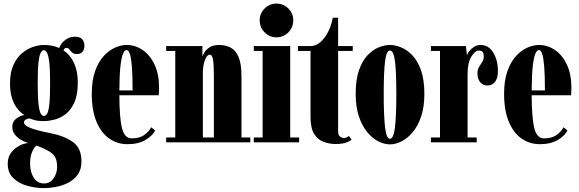

<svg xmlns="http://www.w3.org/2000/svg" viewBox="-20 -774 3150 1044"><path d="M219.5 249Q173.5 249 128 236.2Q82.5 223.5 52.2 194.2Q22 165 22 116.5Q22 86 35.2 64.5Q48.5 43 67.8 29.2Q87 15.5 105.5 9.5Q124 3.5 134.5 4Q131.5 3.5 118 -1.8Q104.5 -7 88 -17.5Q71.5 -28 59.2 -44.5Q47 -61 47 -84.5Q47 -112.5 67.2 -128Q87.5 -143.5 104 -146.5Q110 -149 113 -148.5Q109 -150.5 96.8 -160Q84.5 -169.5 70 -189.2Q55.5 -209 45 -241.2Q34.5 -273.5 34.5 -321Q34.5 -380.5 52.8 -420.5Q71 -460.5 99.5 -484.5Q128 -508.5 160 -519Q192 -529.5 219.5 -529.5Q265.5 -529.5 301.5 -513Q312.5 -540.5 335.8 -557.5Q359 -574.5 388 -574.5Q414.5 -574.5 426.8 -560.8Q439 -547 439 -525Q439 -503 427.8 -491.5Q416.5 -480 397.5 -480Q381 -480 372.2 -488.5Q363.5 -497 357.2 -505.2Q351 -513.5 340.5 -513.5Q329 -513.5 325.5 -500Q362.5 -475 382.8 -430.8Q403 -386.5 403 -325.5Q403 -257.5 383.8 -215.8Q364.5 -174 335 -152.2Q305.5 -130.5 274 -123Q242.5 -115.5 218.5 -115.5Q186 -115.5 165.8 -121.5Q145.5 -127.5 140.5 -130Q139.5 -130 138.5 -130Q132 -130 121.2 -124.5Q110.5 -119 110.5 -107.5Q110.5 -92.5 143.5 -79Q176.5 -65.5 249.5 -51Q330 -35.5 376.5 -1.8Q423 32 423 103.5Q423 148 402 176.5Q381 205 348.8 220.8Q316.5 236.5 281.8 242.8Q247 249 219.5 249ZM218.5 -143.5Q228 -143.5 235.8 -155.2Q243.5 -167 248 -205.2Q252.5 -243.5 252.5 -323.5Q252.5 -398.5 247.8 -436.8Q243 -475 235.2 -488Q227.5 -501 218.5 -501Q209.5 -501 201.8 -488Q194 -475 189.5 -436.5Q185 -398 185 -322Q185 -243 189.8 -205Q194.5 -167 202.2 -155.2Q210 -143.5 218.5 -143.5ZM219.5 223.5Q251.5 223.5 271 196Q290.5 168.5 290.5 134Q290.5 106 282.8 86.8Q275 67.5 252 52Q238 43 214.2 32.2Q190.5 21.5 179.5 18Q167.5 22.5 155.5 49.8Q143.5 77 143.5 115.5Q143.5 161 163.5 192.2Q183.5 223.5 219.5 223.5Z M673.5 10Q617.5 10 573.8 -20.8Q530 -51.5 504.5 -112.5Q479 -173.5 479 -263.5Q479 -337.5 497.5 -388.5Q516 -439.5 545 -470.5Q574 -501.5 606.8 -515.5Q639.5 -529.5 668.5 -529.5Q715.5 -529.5 755.8 -502Q796 -474.5 820.5 -422.5Q845 -370.5 845 -296.5Q845 -277 843.5 -256H629Q629.5 -131.5 643.5 -76.5Q657.5 -21.5 696 -21.5Q739.5 -21.5 765.5 -41Q791.5 -60.5 802 -82L823.5 -65Q811 -37 772 -13.5Q733 10 673.5 10ZM668.5 -502Q657.5 -502 649 -482.2Q640.5 -462.5 635 -414.8Q629.5 -367 629 -282.5H701Q701 -366 697 -413.8Q693 -461.5 685.8 -481.8Q678.5 -502 668.5 -502Z M883.5 0V-26.5H933V-497H883.5V-523.5H1080.5V-466Q1083 -475.5 1092.5 -490.5Q1102 -505.5 1120.8 -517.5Q1139.5 -529.5 1171 -529.5Q1206.5 -529.5 1234 -515.2Q1261.5 -501 1277.2 -464.2Q1293 -427.5 1293 -359V-26.5H1341V0ZM1083 -386V-26.5H1143V-358.5Q1143 -417.5 1138.8 -447Q1134.5 -476.5 1120.5 -476.5Q1106 -476.5 1095.5 -450.5Q1085 -424.5 1083 -386Z M1483.5 -571Q1445.5 -571 1418.8 -598Q1392 -625 1392 -663.5Q1392 -701 1418.8 -727.8Q1445.5 -754.5 1483.5 -754.5Q1521 -754.5 1547.8 -727.8Q1574.5 -701 1574.5 -663.5Q1574.5 -625 1547.8 -598Q1521 -571 1483.5 -571ZM1360 0V-26.5H1408V-497H1360V-523.5H1558V-26.5H1606.5V0Z M1804 9Q1770.5 9 1739.2 -2.8Q1708 -14.5 1688.2 -46Q1668.5 -77.5 1668.5 -136.5V-497H1600V-523.5H1668.5Q1697.5 -523.5 1722 -544.8Q1746.5 -566 1764.2 -601Q1782 -636 1789.5 -677.5H1818.5V-523.5H1898V-497H1818.5V-59.5Q1818.5 -39 1829.2 -31.2Q1840 -23.5 1849 -23.5Q1857.5 -23.5 1865.8 -27.5Q1874 -31.5 1877 -35L1892 -14.5Q1877 -3 1856.2 3Q1835.5 9 1804 9Z M2100 11Q2070 11 2037.5 -5.2Q2005 -21.5 1977 -55.2Q1949 -89 1931.5 -140.8Q1914 -192.5 1914 -263.5Q1914 -340.5 1932 -392Q1950 -443.5 1978.5 -473.5Q2007 -503.5 2039.2 -516.5Q2071.5 -529.5 2100 -529.5Q2128.5 -529.5 2160.8 -516.5Q2193 -503.5 2222 -473.5Q2251 -443.5 2269.2 -392Q2287.5 -340.5 2287.5 -263.5Q2287.5 -192.5 2270 -140.8Q2252.5 -89 2224.2 -55.2Q2196 -21.5 2163.2 -5.2Q2130.5 11 2100 11ZM2100 -19.5Q2120 -19.5 2127.5 -80Q2135 -140.5 2135 -263.5Q2135 -385.5 2127.5 -442.5Q2120 -499.5 2100 -499.5Q2081.5 -499.5 2074 -442.5Q2066.5 -385.5 2066.5 -263.5Q2066.5 -140.5 2074 -80Q2081.5 -19.5 2100 -19.5Z M2323 0V-26.5H2372.5V-497H2323V-523.5H2513.5L2519 -473Q2521.5 -482.5 2531.5 -495.8Q2541.5 -509 2557.2 -519.2Q2573 -529.5 2592.5 -529.5Q2637 -529.5 2662.2 -487.8Q2687.5 -446 2687.5 -387.5Q2687.5 -349.5 2672 -329.2Q2656.5 -309 2630.5 -309Q2606 -309 2591 -327.2Q2576 -345.5 2576 -375.5Q2576 -395.5 2584.8 -410Q2593.5 -424.5 2602 -437.2Q2610.5 -450 2610.5 -466Q2610.5 -482 2605 -490.5Q2599.5 -499 2584 -499Q2563 -499 2542.8 -466Q2522.5 -433 2522.5 -372V-26.5H2572V0Z M2915.5 10Q2859.5 10 2815.8 -20.8Q2772 -51.5 2746.5 -112.5Q2721 -173.5 2721 -263.5Q2721 -337.5 2739.5 -388.5Q2758 -439.5 2787 -470.5Q2816 -501.5 2848.8 -515.5Q2881.5 -529.5 2910.5 -529.5Q2957.5 -529.5 2997.8 -502Q3038 -474.5 3062.5 -422.5Q3087 -370.5 3087 -296.5Q3087 -277 3085.5 -256H2871Q2871.5 -131.5 2885.5 -76.5Q2899.5 -21.5 2938 -21.5Q2981.5 -21.5 3007.5 -41Q3033.5 -60.5 3044 -82L3065.5 -65Q3053 -37 3014 -13.5Q2975 10 2915.5 10ZM2910.5 -502Q2899.5 -502 2891 -482.2Q2882.5 -462.5 2877 -414.8Q2871.5 -367 2871 -282.5H2943Q2943 -366 2939 -413.8Q2935 -461.5 2927.8 -481.8Q2920.5 -502 2910.5 -502Z"/></svg>

Font: Imbue 50pt Black
Style: Regular
Weight: 900
Designer: Tyler Finck
Foundry: Etcetera Type Company
Version: Version 1.102; ttfautohint (v1.8.3)